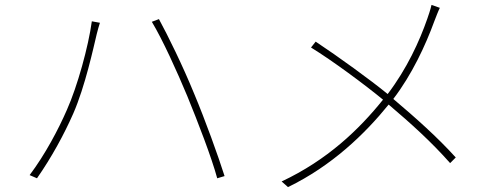

<svg xmlns="http://www.w3.org/2000/svg" viewBox="-20 -753 2040 784"><path d="M253 -304C219 -226 165 -123 101 -38L131 -25C191 -111 241 -203 279 -289C328 -401 362 -560 375 -614C380 -634 383 -644 388 -660L355 -666C341 -563 296 -400 253 -304ZM745 -360C788 -255 844 -110 867 -25L897 -34C871 -116 818 -263 773 -370C726 -485 666 -607 629 -675L600 -664C644 -591 703 -461 745 -360Z M1742 -733C1738 -715 1730 -691 1725 -677C1693 -585 1642 -473 1563 -369C1491 -428 1361 -522 1269 -583L1250 -559C1338 -505 1470 -407 1544 -346C1446 -224 1317 -100 1130 -12L1156 11C1335 -76 1469 -205 1567 -326C1659 -248 1741 -174 1818 -87L1841 -110C1766 -193 1677 -272 1586 -349C1662 -448 1718 -569 1753 -665C1760 -683 1769 -707 1776 -721Z"/></svg>

Font: Genne Gothic ExtraLight
Style: Regular
Weight: 250
Designer: Ryoko NISHIZUKA (kana & ideographs); Paul D. Hunt (Latin, Greek & Cyrillic); Wenlong ZHANG (bopomofo); Sandoll Communica
Foundry: Adobe Systems Incorporated
Version: Version 1.004;PS 1.004;hotconv 16.6.51;makeotf.lib2.5.65220